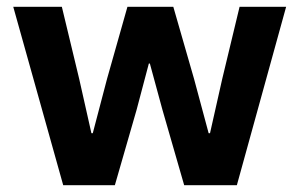

<svg xmlns="http://www.w3.org/2000/svg" viewBox="-20 -545 881 565"><path d="M166 0H318L382 -222L418 -358H421L458 -222L522 0H677L822 -525H685L634 -313L598 -153H594L551 -313L490 -525H355L295 -313L253 -153H249L213 -313L162 -525H19Z"/></svg>

Font: LVC Sans
Style: Bold
Weight: 700
Designer: Mike Abbink, Paul van der Laan, Pieter van Rosmalen
Foundry: Bold Monday
Version: Version 3.0